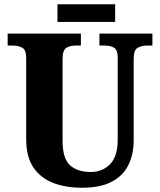

<svg xmlns="http://www.w3.org/2000/svg" viewBox="-20 -872 751 902"><path d="M365 10Q288 10 229 -13Q170 -36 136.5 -86Q103 -136 103 -218V-599Q103 -638 84.5 -648Q66 -658 40 -658H16V-714H360V-658H336Q310 -658 292 -647.5Q274 -637 274 -595V-210Q274 -127 309 -95.5Q344 -64 406 -64Q461 -64 497 -100.5Q533 -137 533 -216V-599Q533 -638 515.5 -648Q498 -658 471 -658H447V-714H696V-658H671Q645 -658 626.5 -647.5Q608 -637 608 -595V-214Q608 -147 583 -96.5Q558 -46 504.5 -18Q451 10 365 10ZM250 -769V-852H521V-769Z"/></svg>

Font: Noto Serif Ethiopic SemiCondensed ExtraBold
Style: Regular
Weight: 800
Width: 4
Designer: Monotype Design Team
Foundry: Monotype Imaging Inc.
Version: Version 2.102; ttfautohint (v1.8.4.7-5d5b)